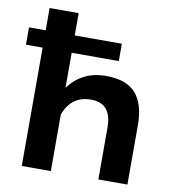

<svg xmlns="http://www.w3.org/2000/svg" viewBox="-94 -802 790 874"><g transform="rotate(10 301.0 -365.0)"><path d="M64.9 0V-546.9H-12.2V-627H64.9V-730H199.2V-627H417V-546.9H199.2V-384.8Q261.7 -470.2 372.1 -470.2Q467.3 -470.2 510.3 -420.9Q553.2 -371.6 553.2 -273.9V0H418.9V-240.2Q418.9 -352.1 323.2 -352.1Q232.4 -352.1 199.2 -261.2V0Z"/></g></svg>

Font: Rawline
Style: Bold
Weight: 700
Designer: Matt McInerney, Pablo Impallari, Rodrigo Fuenzalida
Foundry: Matt McInerney, Pablo Impallari, Rodrigo Fuenzalida
Version: Version 4.020;PS 004.020;hotconv 1.0.88;makeotf.lib2.5.64775